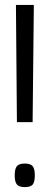

<svg xmlns="http://www.w3.org/2000/svg" viewBox="-20 -760 202 783"><path d="M49 -262 45 -740H118L113 -262ZM40 -45Q40 -71 48.5 -82Q57 -93 81 -93Q105 -93 113.5 -82Q122 -71 122 -45Q122 -18 113.5 -7.5Q105 3 81 3Q58 3 49 -7.5Q40 -18 40 -45Z"/></svg>

Font: Georama Condensed
Style: Regular
Weight: 400
Width: 3
Designer: Jean-Baptiste Levee
Foundry: Production Type
Version: Version 1.000